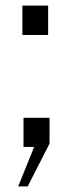

<svg xmlns="http://www.w3.org/2000/svg" viewBox="-20 -525 277 686"><path d="M152 -400V-505H60V-400ZM79 141 157 -12V-104H64V0H102L45 141Z"/></svg>

Font: Cheyenne Sans Light
Style: Regular
Weight: 300
Designer: The Public Sans project authors (U.S. Web Design System), Libre Franklin designed by Pablo Impallari and Rodrigo Fuenzal
Foundry: The Cheyenne Sans Project Authors
Version: Version 2.007